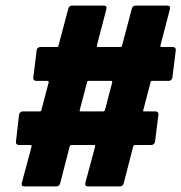

<svg xmlns="http://www.w3.org/2000/svg" viewBox="-20 -693 648 686"><path d="M583 -404H524Q518 -404 518 -399L492 -300Q490 -295 495 -295H536Q541 -295 544 -291.5Q547 -288 546 -283L534 -187Q533 -182 529.5 -178.5Q526 -175 521 -175H463Q458 -175 456 -170L422 -38Q419 -27 408 -27H294Q282 -27 285 -40L320 -170Q320 -175 316 -175H236Q231 -175 229 -170L195 -38Q192 -27 181 -27H67Q55 -27 58 -40L93 -170Q93 -175 89 -175H47Q42 -175 39 -178.5Q36 -182 37 -187L48 -283Q49 -288 52.5 -291.5Q56 -295 61 -295H122Q124 -295 126 -296.5Q128 -298 128 -300L154 -399Q154 -404 150 -404H109Q104 -404 101 -407.5Q98 -411 99 -416L111 -513Q111 -518 115 -521.5Q119 -525 124 -525H183Q189 -525 189 -530L224 -662Q227 -673 238 -673H351Q363 -673 360 -660L326 -530Q326 -525 329 -525H410Q416 -525 416 -530L451 -662Q454 -673 465 -673H578Q590 -673 587 -660L553 -530Q553 -525 556 -525H598Q603 -525 606 -521.5Q609 -518 608 -513L596 -416Q595 -411 591.5 -407.5Q588 -404 583 -404ZM355 -300 381 -399Q381 -404 377 -404H297Q291 -404 291 -399L265 -300Q263 -295 268 -295H349Q351 -295 353 -296.5Q355 -298 355 -300Z"/></svg>

Font: Barlow Condensed
Style: Bold Italic
Weight: 700
Width: 3
Italic angle: -7°
Designer: Jeremy Tribby
Foundry: Tribby Type
Version: Version 1.408